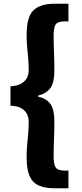

<svg xmlns="http://www.w3.org/2000/svg" viewBox="-20 -830 440 1024"><path d="M270 174Q219 174 186 159Q153 144 137.5 108Q122 72 122 10Q122 -31 125 -60.5Q128 -90 130.5 -118Q133 -146 133 -182Q133 -203 124 -221.5Q115 -240 94 -252.5Q73 -265 36 -266V-370Q73 -372 94 -384.5Q115 -397 124 -415.5Q133 -434 133 -454Q133 -490 130.5 -518Q128 -546 125 -575.5Q122 -605 122 -645Q122 -739 158 -774.5Q194 -810 270 -810H345V-716H325Q290 -716 278 -701Q266 -686 266 -639Q266 -594 268 -550.5Q270 -507 270 -455Q270 -389 248.5 -360Q227 -331 183 -320V-315Q227 -305 248.5 -276Q270 -247 270 -180Q270 -130 268 -86.5Q266 -43 266 3Q266 49 278 64.5Q290 80 325 80H345V174Z"/></svg>

Font: Noto Sans SC Thin Black
Style: Regular
Weight: 900
Version: Version 2.004-H2;hotconv 1.0.118;makeotfexe 2.5.65603